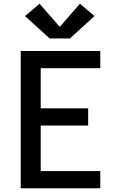

<svg xmlns="http://www.w3.org/2000/svg" viewBox="-20 -1008 640 1028"><path d="M91 0V-735H517V-643H198V-428H452V-336H198V-92H517V0ZM354 -802H246L114 -922L192 -988L300 -864L408 -988L486 -922Z"/></svg>

Font: Zed Mono Semibold Extended
Style: Regular
Weight: 600
Width: 7
Monospace: yes
Designer: Belleve Invis
Foundry: Belleve Invis
Version: Version 1.0.0; ttfautohint (v1.8.4)